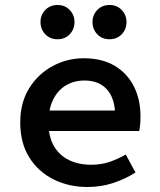

<svg xmlns="http://www.w3.org/2000/svg" viewBox="-20 -736 640 768"><path d="M330 12Q255 12 194 -18.5Q133 -49 97 -106.5Q61 -164 61 -246Q61 -326 97 -383.5Q133 -441 191 -472Q249 -503 315 -503Q388 -503 438.5 -473Q489 -443 515.5 -390.5Q542 -338 542 -270Q542 -253 540.5 -237.5Q539 -222 537 -212H144V-294H463L441 -268Q441 -341 408.5 -377.5Q376 -414 318 -414Q277 -414 244.5 -395Q212 -376 193 -338.5Q174 -301 174 -246Q174 -189 195.5 -152Q217 -115 255.5 -96Q294 -77 345 -77Q384 -77 417 -88Q450 -99 483 -118L522 -46Q483 -21 434 -4.5Q385 12 330 12ZM210 -579Q180 -579 161 -599Q142 -619 142 -648Q142 -676 161 -696Q180 -716 210 -716Q240 -716 259 -696Q278 -676 278 -648Q278 -619 259 -599Q240 -579 210 -579ZM418 -579Q388 -579 369 -599Q350 -619 350 -648Q350 -676 369 -696Q388 -716 418 -716Q448 -716 467 -696Q486 -676 486 -648Q486 -619 467 -599Q448 -579 418 -579Z"/></svg>

Font: Source Code Pro SemiBold
Style: Regular
Weight: 600
Monospace: yes
Designer: Paul D. Hunt, Teo Tuominen
Foundry: Adobe Systems Incorporated
Version: Version 1.018;hotconv 1.0.116;makeotfexe 2.5.65601